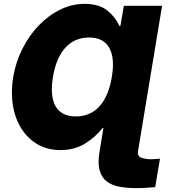

<svg xmlns="http://www.w3.org/2000/svg" viewBox="-20 -757 879 981"><path d="M808.1 -727.5 685.1 16.6Q681.2 41.5 703.1 49.1Q725.1 56.6 751.5 56.6Q762.7 56.6 773.9 55.7Q785.2 54.7 797.4 53.7L772.9 199.2Q756.3 199.7 732.2 202.1Q708 204.6 673.3 204.1Q628.9 204.1 591.1 197.3Q553.2 190.4 526.6 170.9Q500 151.4 489.3 114.3Q478.5 77.1 488.8 16.6L508.3 -102.5H503.4Q469.2 -57.6 415.3 -23.9Q361.3 9.8 288.6 9.8Q223.1 9.8 172.6 -19.3Q122.1 -48.3 89.6 -99.6Q57.1 -150.9 45.9 -218.5Q34.7 -286.1 47.4 -363.3Q60.5 -440.9 95 -508.8Q129.4 -576.7 179 -627.9Q228.5 -679.2 288.3 -708.3Q348.1 -737.3 411.6 -737.3Q485.8 -737.3 528.1 -703.4Q570.3 -669.4 589.4 -625H595.2L612.8 -727.5ZM367.7 -162.1Q441.4 -162.1 488.3 -213.9Q535.2 -265.6 551.3 -363.3Q567.9 -461.4 537.8 -513.4Q507.8 -565.4 435.1 -565.4Q361.3 -565.4 314 -513.4Q266.6 -461.4 250.5 -363.3Q234.4 -265.6 264.2 -213.9Q293.9 -162.1 367.7 -162.1Z"/></svg>

Font: Inter Tight Black
Style: Italic
Weight: 900
Italic angle: -9.39999°
Designer: Rasmus Andersson
Foundry: rsms
Version: Version 3.004; ttfautohint (v1.8.4.7-5d5b)